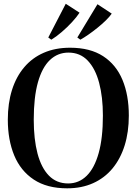

<svg xmlns="http://www.w3.org/2000/svg" viewBox="-20 -1012 743 1044"><path d="M345 12Q235.5 12 163.8 -35.5Q92 -83 57.2 -167.2Q22.5 -251.5 22.5 -361Q22.5 -450.5 45.2 -522.8Q68 -595 111.8 -646.5Q155.5 -698 218.2 -725.2Q281 -752.5 361 -752.5Q470 -752.5 540.8 -706.5Q611.5 -660.5 646 -577.5Q680.5 -494.5 680.5 -383.5Q680.5 -294 657.8 -221.2Q635 -148.5 591.8 -96.2Q548.5 -44 486.2 -16Q424 12 345 12ZM350.5 -14.5Q409 -14.5 451.2 -56Q493.5 -97.5 516.5 -179.5Q539.5 -261.5 539.5 -383.5Q539.5 -484.5 519 -561.8Q498.5 -639 457 -682.5Q415.5 -726 352.5 -726Q294 -726 251.5 -685.8Q209 -645.5 186.2 -564.5Q163.5 -483.5 163.5 -361Q163.5 -255 184 -177.2Q204.5 -99.5 246 -57Q287.5 -14.5 350.5 -14.5ZM416.5 -796.5 400.5 -808 510 -989 587.5 -938Q576 -921 555.5 -901Q535 -881 510.2 -861Q485.5 -841 461 -824Q436.5 -807 417.5 -796.5ZM258.5 -796.5 242.5 -808 337.5 -991.5 412.5 -943Q398 -920.5 371.8 -892Q345.5 -863.5 315.5 -837.8Q285.5 -812 259.5 -796.5Z"/></svg>

Font: Merriweather 144pt SemiBold
Style: Regular
Weight: 600
Version: Version 2.100